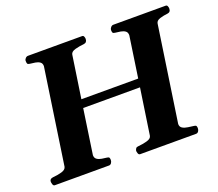

<svg xmlns="http://www.w3.org/2000/svg" viewBox="-116 -855 1153 1017"><g transform="rotate(-20 460.0 -346.5)"><path d="M30.3 0Q22 0 19 -9.8Q16.1 -19.5 16.1 -24.9Q16.1 -32.7 21 -37.4Q25.9 -42 35.6 -43Q61 -44.9 84.7 -51.5Q108.4 -58.1 111.8 -74.2L191.4 -612.8Q191.4 -628.9 180.9 -636.2Q170.4 -643.6 155 -646Q139.6 -648.4 125 -649.9Q114.7 -650.9 112.3 -656.2Q109.9 -661.6 109.9 -672.4Q109.9 -678.7 116.2 -685.8Q122.6 -692.9 130.9 -692.9H436Q442.9 -692.9 445.8 -686Q448.7 -679.2 448.7 -672.9Q448.7 -652.3 429.7 -649.9Q405.8 -647.9 380.9 -641.4Q356 -634.8 353.5 -618.7L317.9 -379.9H638.2L672.4 -611.8Q672.4 -628.4 662.1 -635.7Q651.9 -643.1 636.5 -645.8Q621.1 -648.4 606 -649.9Q595.7 -650.9 593.3 -655.5Q590.8 -660.2 590.8 -670.9Q590.8 -677.7 597.2 -685.3Q603.5 -692.9 611.8 -692.9H907.2Q914.1 -692.9 917 -685.8Q919.9 -678.7 919.9 -672.4Q919.9 -651.9 900.9 -649.9Q879.9 -647.9 858.4 -641.4Q836.9 -634.8 834.5 -618.7L754.9 -81.1Q754.9 -64.5 767.6 -57.1Q780.3 -49.8 798.1 -47.4Q815.9 -44.9 831.1 -43Q840.8 -42 843 -37.1Q845.2 -32.2 845.2 -24.9Q845.2 -14.6 839.8 -7.3Q834.5 0 826.2 0H511.2Q502.9 0 499.8 -9.8Q496.6 -19.5 497.1 -24.9Q499 -32.7 502.9 -37.6Q506.8 -42.5 516.6 -43Q540.5 -44.9 565.4 -51.5Q590.3 -58.1 592.8 -74.2L631.3 -333H311L273.9 -80.6Q273.9 -64.5 284.9 -56.9Q295.9 -49.3 311.5 -46.9Q327.1 -44.4 340.3 -43Q350.1 -42 352.3 -37.1Q354.5 -32.2 354.5 -24.9Q354.5 -15.1 349.1 -7.6Q343.8 0 335.4 0Z"/></g></svg>

Font: Gelasio
Style: Italic
Weight: 400
Italic angle: -8.5°
Designer: Eben Sorkin
Foundry: Eben Sorkin
Version: Version 1.008